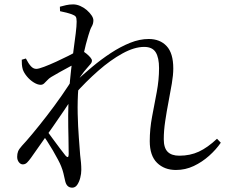

<svg xmlns="http://www.w3.org/2000/svg" viewBox="-20 -808 1040 878"><path d="M320.6 -375.9 322.5 -432.5Q359.1 -466.7 400.9 -501.6Q442.7 -536.5 486.8 -565.5Q530.9 -594.4 574.8 -612.1Q618.6 -629.7 659.9 -629.7Q711.7 -629.7 742 -597.2Q772.4 -564.8 772.4 -494.7Q772.4 -465.4 765.8 -426.1Q759.2 -386.9 750.6 -342.5Q742 -298.1 735.5 -254Q728.9 -209.8 728.9 -171.6Q728.9 -131.8 746.6 -113.9Q764.4 -96 800.1 -96Q849.4 -96 889.3 -114.5Q929.2 -133 972.4 -173.5L989.7 -155.4Q968.2 -124.1 936.2 -95.5Q904.2 -66.9 865.9 -48.8Q827.6 -30.7 784.6 -30.7Q731.6 -30.7 698.2 -63.4Q664.8 -96.2 664.8 -162.5Q664.8 -218.4 675.5 -274.7Q686.2 -331.1 696.8 -387.1Q707.3 -443.1 707.3 -496.5Q707.3 -544.1 692.1 -568.8Q676.8 -593.5 639.2 -593.5Q594.4 -593.5 539.9 -563.5Q485.4 -533.6 429 -484.1Q372.6 -434.6 320.6 -375.9ZM320.6 -460.8 318.7 -373.2Q299.5 -342.2 274.2 -304.8Q248.9 -267.4 221.7 -228.4Q194.5 -189.4 168.4 -152.6Q142.3 -115.8 121.3 -85.7Q112.4 -73.4 104.1 -64.9Q95.8 -56.5 84.7 -56.3Q74.4 -56.1 66.5 -66.1Q58.5 -76.1 58.5 -90.9Q58.5 -105 62.7 -115.7Q66.8 -126.3 80.5 -141.5Q97.5 -159.3 127.7 -195.5Q157.9 -231.7 193.5 -277.6Q229 -323.5 262.5 -371.5Q296 -419.4 320.6 -460.8ZM169.1 -201.4 185 -223Q199.9 -202.6 218.5 -177.2Q237 -151.7 254.1 -129.3Q271.2 -106.8 279.8 -96.1Q293.7 -80.6 294.1 -102.6Q294.3 -131.7 293.1 -178.4Q291.8 -225 291.8 -280.2Q291.9 -335.4 295.9 -387.5Q299.6 -440.2 305.2 -489.4Q310.8 -538.7 316.5 -581Q322.2 -623.3 326.4 -656.2Q330.5 -689.2 330.5 -709.1Q330.5 -725.9 326.3 -731.8Q322 -737.7 308 -742.8Q298.5 -746 284.9 -749.9Q271.3 -753.7 254.6 -756.8L253.8 -777.3Q267.3 -781.2 282.5 -784.5Q297.7 -787.9 314.6 -787.9Q330.5 -787.9 346.7 -780.8Q362.9 -773.8 376.3 -762.3Q389.7 -750.8 398.3 -738.3Q407 -725.7 407 -715.2Q407 -699.6 399.7 -687.2Q392.4 -674.9 383.9 -645.2Q379.5 -631.1 372.9 -606Q366.4 -580.8 359.3 -548.4Q352.3 -516 346.6 -479.1Q340.9 -442.2 338.3 -405.4Q333.9 -346.7 335.3 -287.5Q336.7 -228.3 340.5 -179.4Q344.3 -130.6 346.5 -99.4Q348.9 -80 350.4 -63.7Q351.8 -47.4 351.8 -30.7Q351.8 -13.6 347 5Q342.3 23.6 333.3 36.9Q324.4 50.2 310.3 50.2Q297.1 50.2 288.8 41.9Q280.6 33.6 277.3 16.2Q273.3 -1.9 269.9 -16.1Q266.5 -30.3 259.7 -47.4Q255.5 -58.6 245.2 -78Q235 -97.4 221.8 -120.1Q208.5 -142.7 194.6 -164.1Q180.7 -185.5 169.1 -201.4ZM213.7 -455.6Q203.7 -449.4 196.2 -441Q188.7 -432.7 181.8 -426.5Q174.9 -420.2 166.1 -420.2Q151.9 -420.2 134.5 -430.9Q117.1 -441.6 103.3 -458.2Q89.5 -474.8 84.1 -490.7Q80.9 -502.1 80.1 -513.5Q79.3 -524.9 79.5 -534.9L98.4 -540.5Q110.1 -517.4 121.3 -505.2Q132.5 -493 146 -493Q156.5 -493 181.8 -502.6Q207.2 -512.2 237.2 -526Q267.2 -539.8 292.3 -552.4Q317.3 -565.1 327.4 -570.9Q336.5 -576.3 342.2 -577.5Q348 -578.7 356.6 -574.9Q365.4 -570.7 375.6 -562.4Q385.7 -554.2 393.1 -545.5Q400.4 -536.9 400.4 -530.9Q400.4 -522.2 393.3 -514.5Q386.2 -506.8 376.8 -495.4Q364.1 -481.3 351.4 -463Q338.7 -444.8 325.8 -425.3L329.6 -483.3Q334.4 -491.3 339.1 -503.1Q343.8 -514.8 347.2 -527.4Q325.4 -517.2 300.9 -504.4Q276.4 -491.6 254 -478.8Q231.6 -465.9 213.7 -455.6Z"/></svg>

Font: Source Han Serif JP VF
Style: Regular
Weight: 250
Designer: Ryoko NISHIZUKA 西塚涼子 (kana & ideographs); Frank Grießhammer (Latin, Greek & Cyrillic); Wenlong ZHANG 张文龙 (bopomofo); San
Foundry: Adobe
Version: Version 2.001;hotconv 1.1.0;makeotfexe 2.6.0